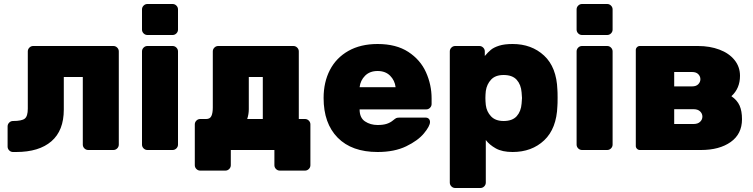

<svg xmlns="http://www.w3.org/2000/svg" viewBox="-20 -750 3767 960"><path d="M299 -202Q299 -97 237 -43.5Q175 10 61 10H45Q34 10 26 2Q18 -6 18 -17V-118Q18 -129 26 -137Q34 -145 45 -145Q89 -145 104 -157Q119 -169 119 -207V-493Q119 -504 127 -512Q135 -520 146 -520H547Q558 -520 566 -512Q574 -504 574 -493V-27Q574 -16 566 -8Q558 0 547 0H421Q410 0 402 -8Q394 -16 394 -27V-365H299Z M690 0ZM843 -575H717Q706 -575 698 -583Q690 -591 690 -602V-703Q690 -714 698 -722Q706 -730 717 -730H843Q854 -730 862 -722Q870 -714 870 -703V-602Q870 -591 862 -583Q854 -575 843 -575ZM843 0H717Q706 0 698 -8Q690 -16 690 -27V-493Q690 -504 698 -512Q706 -520 717 -520H843Q854 -520 862 -512Q870 -504 870 -493V-27Q870 -16 862 -8Q854 0 843 0Z M1352 0H1134V76Q1134 87 1126 95Q1118 103 1107 103H981Q970 103 962 95Q954 87 954 76V-128Q954 -139 962 -147Q970 -155 981 -155H1011Q1030 -155 1037 -170Q1044 -185 1044 -213V-493Q1044 -504 1052 -512Q1060 -520 1071 -520H1447Q1458 -520 1466 -512Q1474 -504 1474 -493V-155H1505Q1516 -155 1524 -147Q1532 -139 1532 -128V76Q1532 87 1524 95Q1516 103 1505 103H1379Q1368 103 1360 95Q1352 87 1352 76ZM1294 -365H1224V-204Q1224 -179 1216 -155H1294Z M1598 0ZM1868 -125Q1896 -125 1914 -131Q1932 -137 1945 -148Q1956 -157 1961 -159.5Q1966 -162 1978 -162H2108Q2118 -162 2124 -156Q2130 -150 2130 -140Q2130 -120 2100 -83.5Q2070 -47 2011 -18.5Q1952 10 1868 10Q1739 10 1668.5 -61.5Q1598 -133 1598 -260Q1598 -339 1629.5 -400Q1661 -461 1722 -495.5Q1783 -530 1868 -530Q1961 -530 2021.5 -490.5Q2082 -451 2110 -388.5Q2138 -326 2138 -258V-230Q2138 -219 2130 -211Q2122 -203 2111 -203H1778Q1778 -161 1805 -143Q1832 -125 1868 -125ZM1958 -314Q1954 -348 1930.5 -371.5Q1907 -395 1868 -395Q1829 -395 1805.5 -371.5Q1782 -348 1778 -314Z M2229 0ZM2409 163Q2409 174 2401 182Q2393 190 2382 190H2256Q2245 190 2237 182Q2229 174 2229 163V-493Q2229 -504 2237 -512Q2245 -520 2256 -520H2377Q2388 -520 2396 -512Q2404 -504 2404 -493V-470Q2420 -489 2434.5 -501Q2449 -513 2475.5 -521.5Q2502 -530 2543 -530Q2638 -530 2700.5 -472Q2763 -414 2767 -301Q2768 -291 2768 -261Q2768 -230 2767 -220Q2763 -107 2701 -48.5Q2639 10 2543 10Q2491 10 2459 -8Q2427 -26 2409 -50ZM2498 -375Q2457 -375 2435.5 -352Q2414 -329 2409 -295Q2407 -275 2407 -260Q2407 -245 2409 -225Q2413 -192 2435 -168.5Q2457 -145 2498 -145Q2542 -145 2563.5 -169Q2585 -193 2588 -232Q2590 -252 2590 -260Q2590 -268 2588 -288Q2585 -327 2563.5 -351Q2542 -375 2498 -375Z M2863 0ZM3016 -575H2890Q2879 -575 2871 -583Q2863 -591 2863 -602V-703Q2863 -714 2871 -722Q2879 -730 2890 -730H3016Q3027 -730 3035 -722Q3043 -714 3043 -703V-602Q3043 -591 3035 -583Q3027 -575 3016 -575ZM3016 0H2890Q2879 0 2871 -8Q2863 -16 2863 -27V-493Q2863 -504 2871 -512Q2879 -520 2890 -520H3016Q3027 -520 3035 -512Q3043 -504 3043 -493V-27Q3043 -16 3035 -8Q3027 0 3016 0Z M3159 -20V-500Q3159 -508 3165 -514Q3171 -520 3179 -520H3470Q3529 -520 3577 -502Q3625 -484 3652.5 -450Q3680 -416 3680 -371Q3680 -308 3637 -269Q3666 -249 3678 -222Q3690 -195 3690 -154Q3690 -80 3633.5 -40Q3577 0 3485 0H3179Q3171 0 3165 -6Q3159 -12 3159 -20ZM3351 -390V-318H3440Q3461 -318 3471.5 -329Q3482 -340 3482 -354Q3482 -368 3471.5 -379Q3461 -390 3440 -390ZM3448 -130Q3469 -130 3480.5 -141Q3492 -152 3492 -167Q3492 -182 3480.5 -193Q3469 -204 3448 -204H3351V-130Z"/></svg>

Font: Hezaedrus
Style: Bold
Weight: 700
Designer: Hubert & Fischer
Foundry: Hubert & Fischer
Version: Version 1.10;September 3, 2019;FontCreator 11.5.0.2425 64-bi